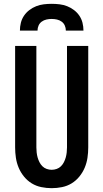

<svg xmlns="http://www.w3.org/2000/svg" viewBox="-20 -975 540 1003"><path d="M250 8Q223 8 196 2.5Q169 -3 146 -17Q123 -31 105.5 -52.5Q88 -74 77.5 -99Q67 -124 63 -151Q59 -178 59 -205V-735H170V-205Q170 -192 171.5 -178.5Q173 -165 176.5 -152.5Q180 -140 186 -128Q192 -116 201.5 -106.5Q211 -97 224 -92.5Q237 -88 250 -88Q263 -88 276 -92.5Q289 -97 298.5 -106.5Q308 -116 314 -128Q320 -140 323.5 -152.5Q327 -165 328.5 -178.5Q330 -192 330 -205V-735H441V-205Q441 -178 437 -151Q433 -124 422.5 -99Q412 -74 394.5 -52.5Q377 -31 354 -17Q331 -3 304 2.5Q277 8 250 8ZM84 -815Q84 -836 89 -856Q94 -876 105.5 -893Q117 -910 133.5 -922.5Q150 -935 169 -942.5Q188 -950 208.5 -952.5Q229 -955 250 -955Q271 -955 291.5 -952.5Q312 -950 331 -942.5Q350 -935 366.5 -922.5Q383 -910 394.5 -893Q406 -876 411 -856Q416 -836 416 -815H324Q324 -829 318.5 -841.5Q313 -854 302 -862Q291 -870 277.5 -873Q264 -876 250 -876Q236 -876 222.5 -873Q209 -870 198 -862Q187 -854 181.5 -841.5Q176 -829 176 -815Z"/></svg>

Font: Iosevka Fixed
Style: Bold
Weight: 700
Monospace: yes
Designer: Belleve Invis
Foundry: Belleve Invis
Version: Version 32.3.0